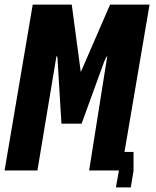

<svg xmlns="http://www.w3.org/2000/svg" viewBox="-61 -745 681 839"><path d="M82 -725H252.5L292 -430L420 -725H592.5L483 -81H522.5V1L510.5 74H445.5L458.5 1V0H328.5L408 -501.5L401.5 -492L394.5 -476.5L295.5 -204.5H207.5L191 -476.5L190.5 -492L186 -501.5L102.5 0H-41Z"/></svg>

Font: JuliaMono BoldItalic
Style: Regular
Weight: 700
Italic angle: -9°
Monospace: yes
Designer: cormullion
Foundry: corm
Version: Version 0.049; ttfautohint (v1.8.4)